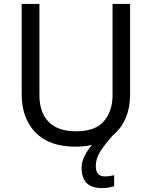

<svg xmlns="http://www.w3.org/2000/svg" viewBox="-20 -734 771 974"><path d="M466 107Q466 136 478 148.5Q490 161 511 161Q528 161 539.5 158.5Q551 156 559 155V211Q545 215 531 217.5Q517 220 497 220Q444 220 419 194Q394 168 394 117Q394 86 410 55.5Q426 25 447 1Q408 10 362 10Q229 10 159.5 -62.5Q90 -135 90 -254V-714H180V-251Q180 -164 226.5 -116Q273 -68 367 -68Q464 -68 507.5 -119.5Q551 -171 551 -252V-714H640V-252Q640 -189 618 -136Q596 -83 552 -47Q508 3 487 37.5Q466 72 466 107Z"/></svg>

Font: Noto Sans Tifinagh Tawellemmet
Style: Regular
Weight: 400
Designer: JamraPatel
Foundry: JamraPatel LLC
Version: Version 2.006; ttfautohint (v1.8.4.7-5d5b)